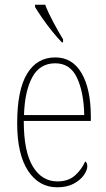

<svg xmlns="http://www.w3.org/2000/svg" viewBox="-20 -786 452 816"><path d="M223 10Q145 10 99 -60.5Q53 -131 53 -262Q53 -403 95 -472.5Q137 -542 215 -542Q288 -542 327 -474.5Q366 -407 366 -291V-272H81Q81 -142 119.5 -78.5Q158 -15 224 -15Q271 -15 299.5 -41Q328 -67 342 -100Q351 -95 351 -79Q351 -63 336.5 -42Q322 -21 293.5 -5.5Q265 10 223 10ZM338 -297Q336 -395 307 -456Q278 -517 215 -517Q149 -517 117 -457.5Q85 -398 82 -297ZM243 -606Q225 -624 202 -652.5Q179 -681 159 -710Q139 -739 129 -756V-766H172Q185 -732 207.5 -690Q230 -648 248 -619V-606Z"/></svg>

Font: Noto Serif Tamil Condensed Thin
Style: Regular
Weight: 100
Width: 3
Designer: Indian Type Foundry, Tom Grace, and the Monotype Design Team
Foundry: Monotype Imaging Inc.
Version: Version 2.004; ttfautohint (v1.8.4.7-5d5b)